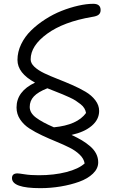

<svg xmlns="http://www.w3.org/2000/svg" viewBox="-20 -730 601 1009"><path d="M191.9 258.8Q43 258.8 43 206.1Q43 181.2 71.8 181.2Q79.6 181.2 109.9 186Q140.1 190.9 184.1 190.9Q263.7 190.9 328.4 174.3Q393.1 157.7 424.8 128.9Q420.9 104 398.9 82.8Q377 61.5 345.2 45.7Q313.5 29.8 275.9 14.4Q238.3 -1 201.7 -18.1Q165 -35.2 134.8 -54.7Q104.5 -74.2 85.7 -102.5Q66.9 -130.9 66.9 -165Q66.9 -250 164.1 -295.9Q71.8 -345.7 71.8 -415Q71.8 -457.5 91.3 -497.8Q110.8 -538.1 143.3 -569.8Q175.8 -601.6 217.5 -628.4Q259.3 -655.3 303.7 -672.9Q348.1 -690.4 391.4 -700.2Q434.6 -710 470.2 -710Q508.8 -710 508.8 -676.8Q508.8 -661.6 498.8 -653.1Q488.8 -644.5 463.9 -641.1Q314.5 -615.7 227.8 -552.7Q141.1 -489.7 141.1 -418Q141.1 -397.5 160.9 -378.9Q180.7 -360.4 212.4 -345.2Q244.1 -330.1 282.5 -315.2Q320.8 -300.3 359.4 -283.4Q397.9 -266.6 429.7 -247.8Q461.4 -229 481.2 -202.9Q501 -176.8 501 -147Q501 -102.1 462.4 -69.1Q423.8 -36.1 356 -21Q387.2 -6.3 410.2 7.3Q433.1 21 453.9 38.8Q474.6 56.6 485.4 77.9Q496.1 99.1 496.1 123Q496.1 155.8 468.5 182.4Q440.9 209 396.2 225.1Q351.6 241.2 298.8 250Q246.1 258.8 191.9 258.8ZM136.2 -168Q136.2 -136.7 168.9 -112.1Q201.7 -87.4 263.2 -61Q386.2 -72.8 432.1 -136.2Q430.2 -148.9 423.3 -160.6Q416.5 -172.4 403.3 -182.6Q390.1 -192.9 377.9 -200.9Q365.7 -209 344.2 -218.8Q322.8 -228.5 308.6 -234.4Q294.4 -240.2 268.3 -250.5Q242.2 -260.7 229 -266.1Q179.7 -246.6 158 -223.4Q136.2 -200.2 136.2 -168Z"/></svg>

Font: Shantell Sans Normal
Style: Regular
Weight: 300
Designer: Stephen Nixon, Anya Danilova, Shantell Martin
Foundry: Arrow Type
Version: Version 1.006;[559af2be0]